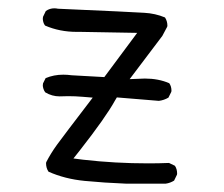

<svg xmlns="http://www.w3.org/2000/svg" viewBox="-20 -458 540 462"><path d="M123.5 -226.1 144 -226.6Q161.1 -226.6 178.7 -225.1L203.1 -223.1Q131.8 -129.9 116.9 -109.4Q102.1 -88.9 91.3 -67.9Q90.8 -66.4 90.8 -65.4Q90.8 -53.7 96.7 -44.9Q136.2 -27.3 183.8 -22.7Q231.4 -18.1 282.7 -16.1H378.9Q389.6 -17.6 398.9 -23.4L405.8 -37.6Q406.2 -39.1 406.2 -40Q406.2 -51.3 400.9 -59.1L386.7 -65.9Q361.8 -64.9 336.9 -64.9Q256.8 -64.9 180.2 -73.7L156.7 -76.7L171.4 -95.2Q234.9 -176.3 256.8 -216.3L261.2 -223.6L362.3 -215.3Q374.5 -216.8 385.3 -223.1L392.1 -236.8Q392.6 -238.3 392.6 -239.3Q392.6 -250.5 387.2 -257.8Q361.3 -269 328.6 -269Q324.2 -269 292 -267.6L370.6 -371.6L382.3 -393.6Q382.8 -394.5 382.8 -396Q382.8 -407.2 377 -416Q353.5 -425.8 327.1 -427.2Q297.4 -429.2 119.6 -437Q114.7 -438 110.8 -438Q99.6 -438 90.3 -431.6L83.5 -417.5Q83 -416 83 -412.8Q83 -409.7 84.2 -405Q85.4 -400.4 88.4 -396.5Q123.5 -381.3 164.6 -381.3Q168.9 -381.3 173.8 -381.3L310.1 -378.9L231 -272.5L152.3 -276.9Q142.1 -278.3 132.3 -278.3Q109.4 -278.3 89.8 -270L83.5 -257.3Q83 -255.9 83 -252.4Q83 -249 84.5 -244.4Q85.9 -239.7 88.9 -235.8Q105 -226.1 123.5 -226.1Z"/></svg>

Font: NaikaiFont
Style: ExtraLight
Weight: 200
Version: Version 1.89